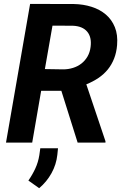

<svg xmlns="http://www.w3.org/2000/svg" viewBox="-20 -731 627 984"><path d="M294.4 -265.6H190.9L145 0H10.7L134.3 -710.9L358.4 -710.4Q407.2 -709.5 449.5 -696Q491.7 -682.6 522.2 -656.7Q552.7 -630.9 568.6 -591.8Q584.5 -552.7 580.1 -500Q577.1 -462.4 564.9 -431.2Q552.7 -399.9 532.5 -375Q512.2 -350.1 484.4 -331.3Q456.5 -312.5 422.4 -298.8L520.5 -7.3V0H377.9ZM210 -377 303.2 -375.5Q330.1 -375.5 354.2 -383.1Q378.4 -390.6 397.2 -405.3Q416 -419.9 428.5 -441.4Q440.9 -462.9 444.3 -490.7Q450.7 -540.5 426.8 -568.8Q402.8 -597.2 353 -599.1L249 -599.6ZM273.9 62Q268.6 112.3 243.9 156.7Q219.2 201.2 180.7 233.4L125.5 194.3Q146.5 164.1 161.1 132.3Q175.8 100.6 181.6 64L186.5 28.8H277.3Z"/></svg>

Font: Roboto Mono
Style: Bold Italic
Weight: 700
Designer: Google
Version: Version 2.000985; 2015; ttfautohint (v1.3)